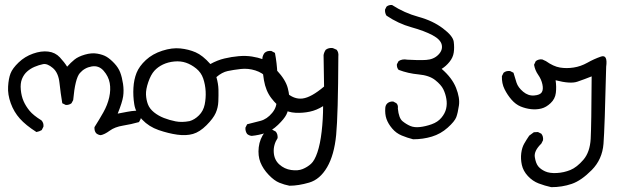

<svg xmlns="http://www.w3.org/2000/svg" viewBox="-20 -444 2540 775"><path d="M386.7 101.6Q376 100.6 368.2 93.8Q360.4 85 361.3 69.3Q379.9 40 397 9.8Q414.1 -20.5 420.9 -51.3Q427.7 -82 422.9 -108.9Q418 -135.7 398.4 -158.2Q378.9 -180.7 350.1 -175.8Q321.3 -170.9 302.2 -148.9Q283.2 -127 275.4 -40L268.6 -27.3Q258.8 -19.5 245.1 -20.5L231.4 -27.3Q224.6 -67.4 220.2 -108.9Q215.8 -150.4 193.4 -169.4Q170.9 -188.5 153.8 -185.1Q136.7 -181.6 119.6 -174.3Q102.5 -167 89.4 -155.3Q76.2 -143.6 68.8 -125.5Q61.5 -107.4 64 -81.5Q66.4 -55.7 75.2 -35.6Q84 -15.6 99.1 2.9Q114.3 21.5 147.5 42Q157.2 52.7 155.3 67.4L148.4 81.1Q138.7 86.9 127 88.9Q84 61.5 60.1 34.7Q36.1 7.8 23.4 -27.3Q10.7 -62.5 12.7 -94.7Q14.6 -127 22.5 -147.5Q30.3 -168 55.2 -191.9Q80.1 -215.8 113.3 -227.5Q146.5 -239.3 174.8 -235.8Q203.1 -232.4 221.7 -212.4Q240.2 -192.4 251 -174.8Q265.6 -191.4 280.8 -203.6Q295.9 -215.8 322.8 -223.6Q349.6 -231.4 372.6 -227.5Q395.5 -223.6 410.2 -214.8Q424.8 -206.1 441.4 -188.5Q458 -170.9 465.3 -151.4Q472.7 -131.8 476.6 -105.5Q480.5 -79.1 477.1 -55.2Q473.6 -31.2 455.1 14.6Q476.6 10.7 493.7 7.3Q510.7 3.9 528.3 2.9L541 9.8Q550.8 19.5 547.9 36.1L541 48.8Q509.8 57.6 476.6 63Q443.4 68.4 422.9 83.5Q402.3 98.6 386.7 101.6Z M996.1 104.5Q985.4 103.5 977.5 96.7Q969.7 85.9 970.7 71.3L977.5 57.6Q1004.9 50.8 1031.2 43.9Q1057.6 37.1 1078.6 11.7Q1099.6 -13.7 1095.7 -43Q1091.8 -72.3 1083.5 -90.8Q1075.2 -109.4 1057.6 -129.9Q1040 -150.4 1010.7 -159.7Q981.4 -168.9 951.7 -165.5Q921.9 -162.1 898.9 -157.2Q876 -152.3 853.5 -132.8Q861.3 -105.5 861.8 -82.5Q862.3 -59.6 861.3 -34.7Q860.4 -9.8 850.6 12.2Q840.8 34.2 813.5 61.5Q786.1 88.9 758.8 96.7Q731.4 104.5 695.8 99.6Q660.2 94.7 620.6 81.1Q581.1 67.4 554.2 39.1Q527.3 10.7 522 -22.9Q516.6 -56.6 518.6 -89.8Q520.5 -123 531.2 -149.9Q542 -176.8 568.8 -201.7Q595.7 -226.6 635.3 -239.3Q674.8 -252 708 -248.5Q741.2 -245.1 769.5 -232.9Q797.9 -220.7 829.1 -185.5Q857.4 -201.2 886.2 -208Q915 -214.8 943.8 -217.3Q972.7 -219.7 997.1 -215.8Q1021.5 -211.9 1042 -204.6Q1062.5 -197.3 1097.7 -159.7Q1132.8 -122.1 1141.6 -88.4Q1150.4 -54.7 1147.5 -26.4Q1144.5 2 1135.7 19Q1127 36.1 1102.1 60.1Q1077.1 84 1051.3 92.8Q1025.4 101.6 996.1 104.5ZM745.1 44.9Q765.6 39.1 783.2 21.5Q800.8 3.9 806.2 -22Q811.5 -47.9 810.1 -75.2Q808.6 -102.5 800.3 -127Q792 -151.4 772 -167.5Q752 -183.6 730.5 -190.9Q709 -198.2 683.6 -195.8Q658.2 -193.4 637.7 -183.6Q617.2 -173.8 603 -158.2Q588.9 -142.6 578.6 -112.8Q568.4 -83 569.3 -62Q570.3 -41 577.1 -22.9Q584 -4.9 601.6 9.3Q619.1 23.4 641.6 32.2Q664.1 41 689 45.9Q713.9 50.8 745.1 44.9Z M1148.4 305.7Q1127.9 301.8 1107.4 293.5Q1086.9 285.2 1064.5 261.7Q1042 238.3 1031.2 211.4Q1020.5 184.6 1024.4 150.4Q1028.3 116.2 1049.8 87.9Q1061.5 77.1 1078.1 79.1L1092.8 86.9Q1101.6 96.7 1100.6 113.3Q1083 140.6 1085 170.9Q1086.9 201.2 1107.4 219.7Q1127.9 238.3 1155.3 242.2Q1182.6 246.1 1201.7 238.3Q1220.7 230.5 1235.4 217.3Q1250 204.1 1261.2 170.9Q1272.5 137.7 1278.3 87.4Q1284.2 37.1 1284.2 -15.6Q1257.8 1 1230 6.8Q1202.1 12.7 1172.9 11.2Q1143.6 9.8 1120.6 -4.4Q1097.7 -18.6 1075.2 -47.9Q1052.7 -77.1 1045.4 -120.1Q1038.1 -163.1 1039.1 -210Q1041 -221.7 1047.9 -230.5Q1058.6 -240.2 1075.2 -238.3L1089.8 -230.5Q1097.7 -189.5 1099.6 -146Q1101.6 -102.5 1133.8 -72.3Q1166 -42 1201.2 -46.4Q1236.3 -50.8 1288.1 -94.7L1286.1 -221.7Q1288.1 -233.4 1294.9 -243.2Q1306.6 -252 1323.2 -250L1338.9 -243.2Q1347.7 -232.4 1345.7 -215.8Q1344.7 19.5 1336.9 100.6Q1329.1 181.6 1300.3 231Q1271.5 280.3 1228 293Q1184.6 305.7 1148.4 305.7Z M1647.5 118.2Q1624 112.3 1601.6 103Q1579.1 93.8 1563 74.7Q1546.9 55.7 1540 36.1Q1533.2 16.6 1535.2 -8.8Q1536.1 -19.5 1543 -26.4Q1552.7 -35.2 1567.4 -34.2L1580.1 -27.3Q1587.9 -19.5 1585.9 -5.9Q1589.8 33.2 1605 45.4Q1620.1 57.6 1636.2 64.5Q1652.3 71.3 1674.8 68.8Q1697.3 66.4 1722.2 57.6Q1747.1 48.8 1761.7 31.2Q1776.4 13.7 1780.8 -5.4Q1785.2 -24.4 1781.7 -44.9Q1778.3 -65.4 1769.5 -83.5Q1760.7 -101.6 1736.8 -120.6Q1712.9 -139.6 1669.9 -143.6Q1627 -147.5 1588.9 -162.1Q1581.1 -170.9 1582 -184.6L1588.9 -197.3Q1603.5 -207 1624 -203.1Q1669.9 -200.2 1700.2 -202.1Q1730.5 -204.1 1749 -222.7Q1767.6 -241.2 1763.2 -262.7Q1758.8 -284.2 1726.1 -301.8Q1693.4 -319.3 1640.6 -334Q1587.9 -348.6 1540 -380.9Q1533.2 -391.6 1534.2 -405.3L1540 -417Q1548.8 -424.8 1562.5 -423.8Q1612.3 -391.6 1669.4 -376Q1726.6 -360.4 1767.6 -329.6Q1808.6 -298.8 1811.5 -275.4Q1814.5 -252 1811.5 -231.9Q1808.6 -211.9 1794.4 -194.3Q1780.3 -176.8 1762.7 -166Q1804.7 -129.9 1820.8 -89.4Q1836.9 -48.8 1832.5 -18.6Q1828.1 11.7 1821.8 28.8Q1815.4 45.9 1787.1 71.3Q1758.8 96.7 1723.1 107.4Q1687.5 118.2 1647.5 118.2Z M2205.1 311.5Q2178.7 305.7 2154.3 296.4Q2129.9 287.1 2110.8 266.6Q2091.8 246.1 2086.4 221.7Q2081.1 197.3 2084 174.3Q2086.9 151.4 2096.2 135.3Q2105.5 119.1 2116.2 103.5L2134.8 89.8L2151.4 88.9L2165 95.7Q2173.8 106.4 2171.9 122.1L2165 135.7Q2134.8 165 2138.7 189.9Q2142.6 214.8 2152.3 227.1Q2162.1 239.3 2180.2 247.6Q2198.2 255.9 2227.1 254.4Q2255.9 252.9 2282.2 242.2Q2308.6 231.4 2335 200.7Q2361.3 169.9 2364.3 116.2Q2367.2 62.5 2368.2 -135.7Q2338.9 -124 2310.5 -114.3Q2282.2 -104.5 2222.7 -120.1Q2226.6 -92.8 2223.6 -68.8Q2220.7 -44.9 2202.6 -27.8Q2184.6 -10.7 2165 -5.9Q2145.5 -1 2123.5 -3.4Q2101.6 -5.9 2081.5 -14.2Q2061.5 -22.5 2044.9 -41.5Q2028.3 -60.5 2016.6 -84Q2004.9 -107.4 2005.9 -136.7L2012.7 -150.4Q2023.4 -159.2 2039.1 -157.2L2052.7 -150.4Q2058.6 -129.9 2064.9 -110.4Q2071.3 -90.8 2091.8 -73.7Q2112.3 -56.6 2136.2 -58.6Q2160.2 -60.5 2167 -71.8Q2173.8 -83 2169.4 -103.5Q2165 -124 2152.3 -142.1Q2139.6 -160.2 2135.7 -182.6L2142.6 -197.3Q2154.3 -206.1 2168.9 -204.1L2183.6 -197.3Q2213.9 -175.8 2240.2 -171.4Q2266.6 -167 2295.4 -171.4Q2324.2 -175.8 2351.1 -190.9Q2377.9 -206.1 2406.2 -215.8Q2433.6 -224.6 2426.8 -174.8Q2420.9 73.2 2416 136.2Q2411.1 199.2 2368.7 242.2Q2326.2 285.2 2287.6 298.3Q2249 311.5 2205.1 311.5Z"/></svg>

Font: JasonHandwriting2
Style: Regular
Weight: 400
Version: Version 1.05.10